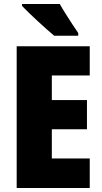

<svg xmlns="http://www.w3.org/2000/svg" viewBox="-20 -947 515 967"><path d="M432 0H64V-714H432V-567H241V-443H418V-296H241V-149H432ZM281 -927Q292 -907 310 -878.5Q328 -850 345.5 -823Q363 -796 374 -781V-767H253Q239 -779 216.5 -798.5Q194 -818 169.5 -841Q145 -864 124 -884Q103 -904 91 -917V-927Z"/></svg>

Font: Noto Sans Khmer UI Condensed Black
Style: Regular
Weight: 900
Width: 3
Designer: Danh Hong and the Monotype Design Team
Foundry: Monotype Imaging Inc.
Version: Version 2.002; ttfautohint (v1.8.4.7-5d5b)